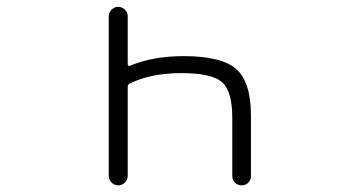

<svg xmlns="http://www.w3.org/2000/svg" viewBox="-20 -565 1040 563"><path d="M354.5 -48.8Q354.5 -38.1 346.2 -29.8Q337.9 -21.5 326.7 -21.5Q315.4 -21.5 307.1 -29.8Q298.8 -38.1 298.8 -48.8V-517.6Q298.8 -528.3 307.1 -536.6Q315.4 -544.9 326.7 -544.9Q337.9 -544.9 346.2 -536.6Q354.5 -528.3 354.5 -517.6V-377Q354.5 -374 356.4 -372.6Q358.4 -371.1 361.3 -372.1Q427.7 -400.4 518.6 -400.4Q629.9 -400.4 672.9 -362.3Q715.8 -324.2 715.8 -226.6V-48.8Q715.8 -37.1 708 -29.3Q700.2 -21.5 688.5 -21.5Q676.8 -21.5 668.9 -29.3Q661.1 -37.1 661.1 -48.8V-219.7Q661.1 -297.9 630.9 -324.2Q600.6 -350.6 512.7 -350.6Q421.9 -350.6 361.3 -320.3Q354.5 -317.4 354.5 -310.5Z"/></svg>

Font: Rounded-X Mgen+ 1m light
Style: Regular
Weight: 200
Designer: [Source Han Sans]
Ryoko NISHIZUKA  (kana & ideographs); Paul D. Hunt (Latin, Greek & Cyrillic); Wenlong ZHANG  (bopomofo
Version: Version 1.059.20150602